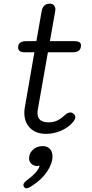

<svg xmlns="http://www.w3.org/2000/svg" viewBox="-20 -722 501 1050"><path d="M188 -130Q185 -115 185 -104Q185 -53 246 -53Q270 -53 290 -61.5Q310 -70 333 -91Q350 -107 365 -107Q375 -107 383.5 -99Q392 -91 392 -82Q392 -69 378 -53Q353 -24 313.5 -7Q274 10 232 10Q177 10 145 -21.5Q113 -53 113 -106Q113 -120 116 -136L168 -436H114Q97 -436 88 -443Q79 -450 79 -463Q79 -497 125 -497H179L208 -662Q211 -680 222 -691Q233 -702 252 -702Q266 -702 274.5 -693.5Q283 -685 283 -670L282 -662L253 -497H388Q423 -497 423 -474Q423 -436 377 -436H242ZM108 289Q108 278 128 263Q187 220 197 184Q187 186 184 186Q165 186 152 174Q139 162 139 144Q139 116 160.5 96.5Q182 77 213 77Q238 77 252.5 92Q267 107 267 133Q267 172 238.5 215Q210 258 160 291Q135 308 124 308Q117 308 112 301Q108 296 108 289Z"/></svg>

Font: Kodchasan
Style: Italic
Weight: 400
Italic angle: -10°
Version: Version 1.000; ttfautohint (v1.6)